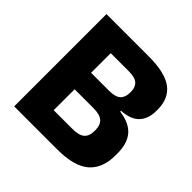

<svg xmlns="http://www.w3.org/2000/svg" viewBox="-165 -789 940 940"><g transform="rotate(45 305.0 -319.5)"><path d="M169.5 0V-123.5H338Q383 -123.5 402.2 -140.5Q421.5 -157.5 421.5 -191.5V-200Q421.5 -234 402.2 -251.2Q383 -268.5 336.5 -268.5H167V-382.5H332.5Q376 -382.5 394 -399.5Q412 -416.5 412 -449V-454Q412 -486 394 -502.2Q376 -518.5 332.5 -518.5H166.5V-639H349Q465 -639 515.5 -600.2Q566 -561.5 566 -486V-478.5Q566 -421.5 536.2 -390Q506.5 -358.5 443 -354.5V-349Q513.5 -339.5 546 -301.5Q578.5 -263.5 578.5 -195V-181.5Q578.5 -91.5 525.8 -45.8Q473 0 357 0ZM58 0V-639H208V0Z"/></g></svg>

Font: Anek Telugu Medium
Style: Bold
Weight: 700
Version: Version 1.003